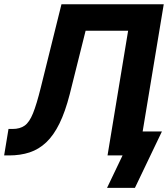

<svg xmlns="http://www.w3.org/2000/svg" viewBox="-38 -748 808 924"><path d="M-18.1 0 2.9 -127.4H22.5Q58.1 -127.4 80.8 -143.6Q103.5 -159.7 120.8 -202.6Q138.2 -245.6 158.2 -326.2L257.8 -727.5H750L629.4 0H479.5L578.6 -600.1H374L297.4 -293.9Q275.9 -210 248 -153.3Q220.2 -96.7 184.6 -63Q148.9 -29.3 104.5 -14.6Q60.1 0 5.4 0ZM477.1 156.2 551.8 0H511.7L531.2 -115.2H741.2L611.3 156.2Z"/></svg>

Font: Inter 28pt
Style: Bold Italic
Weight: 700
Italic angle: -9.3988°
Designer: Rasmus Andersson
Foundry: rsms
Version: Version 4.001;git-66647c0bb